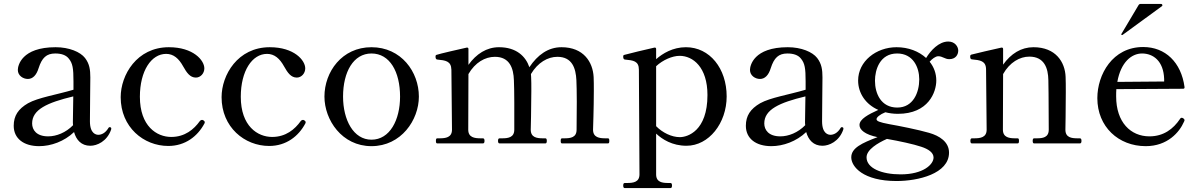

<svg xmlns="http://www.w3.org/2000/svg" viewBox="-20 -732 6119 980"><path d="M540 -83C538 -83 536 -83 533 -78C518 -53 498 -44 482 -44C472 -44 439 -48 439 -113C439 -183 441 -289 441 -337C441 -376 437 -406 414 -436C390 -467 333 -491 264 -491C90 -491 71 -397 71 -375C71 -346 98 -329 122 -329C147 -329 166 -348 177 -384C194 -437 217 -459 262 -459C293 -459 317 -451 331 -433C351 -409 355 -383 355 -317V-274C267 -248 175 -234 123 -205C73 -176 50 -141 50 -90C50 -25 101 14 180 14C240 14 308 -10 358 -58C369 -18 395 12 441 12C475 12 526 -10 547 -70C548 -73 548 -75 548 -76C548 -80 545 -83 540 -83ZM226 -36C166 -36 144 -69 144 -102C144 -173 221 -208 354 -240C353 -188 352 -134 352 -111C352 -105 352 -99 353 -93C316 -55 268 -36 226 -36Z M839 13C926 13 989 -37 1023 -101C1025 -104 1025 -105 1025 -108C1025 -112 1023 -115 1018 -118C1015 -120 1012 -120 1010 -120C1007 -120 1003 -118 1000 -114C970 -72 924 -33 854 -33C780 -33 694 -88 694 -238C694 -370 752 -457 828 -457C866 -457 893 -433 915 -393C933 -361 950 -336 980 -336C1003 -336 1023 -357 1023 -383C1023 -424 967 -491 842 -491C678 -491 596 -349 596 -236C596 -83 713 13 839 13Z M1354 13C1441 13 1504 -37 1538 -101C1540 -104 1540 -105 1540 -108C1540 -112 1538 -115 1533 -118C1530 -120 1527 -120 1525 -120C1522 -120 1518 -118 1515 -114C1485 -72 1439 -33 1369 -33C1295 -33 1209 -88 1209 -238C1209 -370 1267 -457 1343 -457C1381 -457 1408 -433 1430 -393C1448 -361 1465 -336 1495 -336C1518 -336 1538 -357 1538 -383C1538 -424 1482 -491 1357 -491C1193 -491 1111 -349 1111 -236C1111 -83 1228 13 1354 13Z M1876 14C2028 14 2118 -120 2118 -239C2118 -365 2028 -491 1876 -491C1725 -491 1636 -365 1636 -239C1636 -120 1725 14 1876 14ZM1876 -19C1784 -19 1731 -120 1731 -239C1731 -365 1784 -459 1876 -459C1970 -459 2022 -365 2022 -239C2022 -120 1970 -19 1876 -19Z M3070 -26C3040 -26 3007 -30 3007 -70C3007 -70 3011 -183 3011 -268C3011 -296 3011 -321 3010 -339C3006 -415 2959 -491 2846 -491C2778 -491 2724 -452 2682 -389C2663 -445 2615 -491 2527 -491C2464 -491 2411 -457 2371 -401V-482C2371 -487 2368 -490 2362 -489C2330 -482 2221 -457 2208 -452C2204 -451 2203 -448 2203 -444C2203 -439 2203 -429 2212 -428C2253 -424 2283 -421 2284 -376L2287 -70C2287 -30 2254 -26 2224 -26H2212C2206 -26 2205 -21 2205 -13C2205 -5 2206 0 2212 0H2445C2451 0 2453 -5 2453 -13C2453 -21 2451 -26 2445 -26H2433C2403 -26 2370 -30 2370 -70L2371 -354C2405 -413 2456 -442 2506 -442C2582 -442 2601 -383 2603 -323C2604 -302 2605 -255 2605 -209V-70C2605 -30 2573 -26 2543 -26H2530C2524 -26 2522 -21 2522 -13C2522 -5 2524 0 2530 0H2764C2769 0 2771 -5 2771 -13C2771 -21 2769 -26 2764 -26H2751C2721 -26 2689 -30 2689 -70C2689 -70 2692 -183 2692 -268C2692 -296 2692 -321 2691 -339C2691 -344 2690 -349 2690 -354C2725 -413 2776 -442 2825 -442C2901 -442 2919 -383 2922 -323C2923 -302 2924 -258 2924 -213C2924 -144 2923 -70 2923 -70C2923 -30 2892 -26 2861 -26H2849C2843 -26 2842 -21 2842 -13C2842 -5 2843 0 2849 0H3083C3089 0 3090 -5 3090 -13C3090 -21 3089 -26 3083 -26Z M3481 -491C3414 -491 3362 -459 3329 -430V-482C3329 -487 3326 -490 3320 -489C3288 -482 3179 -456 3167 -452C3162 -451 3161 -448 3161 -444C3161 -438 3161 -429 3170 -428C3212 -424 3241 -421 3241 -376L3244 158C3244 198 3212 202 3181 202H3169C3163 202 3161 207 3161 215C3161 223 3163 228 3169 228H3402C3408 228 3410 223 3410 215C3410 207 3408 202 3402 202H3391C3360 202 3329 198 3329 158V-50C3360 -21 3411 12 3484 12C3598 12 3689 -103 3689 -240C3689 -382 3603 -491 3481 -491ZM3450 -32C3408 -32 3361 -55 3329 -88V-394C3363 -426 3412 -447 3449 -447C3517 -447 3591 -389 3591 -247C3591 -63 3489 -32 3450 -32Z M4277 -83C4275 -83 4273 -83 4270 -78C4255 -53 4235 -44 4219 -44C4209 -44 4176 -48 4176 -113C4176 -183 4178 -289 4178 -337C4178 -376 4174 -406 4151 -436C4127 -467 4070 -491 4001 -491C3827 -491 3808 -397 3808 -375C3808 -346 3835 -329 3859 -329C3884 -329 3903 -348 3914 -384C3931 -437 3954 -459 3999 -459C4030 -459 4054 -451 4068 -433C4088 -409 4092 -383 4092 -317V-274C4004 -248 3912 -234 3860 -205C3810 -176 3787 -141 3787 -90C3787 -25 3838 14 3917 14C3977 14 4045 -10 4095 -58C4106 -18 4132 12 4178 12C4212 12 4263 -10 4284 -70C4285 -73 4285 -75 4285 -76C4285 -80 4282 -83 4277 -83ZM3963 -36C3903 -36 3881 -69 3881 -102C3881 -173 3958 -208 4091 -240C4090 -188 4089 -134 4089 -111C4089 -105 4089 -99 4090 -93C4053 -55 4005 -36 3963 -36Z M4820 -520C4772 -520 4730 -474 4707 -436C4670 -470 4617 -491 4556 -491C4452 -491 4360 -419 4360 -321C4360 -256 4399 -199 4463 -171C4412 -148 4367 -124 4367 -94C4367 -69 4396 -45 4459 -32C4380 -2 4325 23 4325 71C4325 119 4386 192 4556 192C4666 192 4824 155 4824 47C4824 -8 4775 -39 4722 -54C4667 -70 4567 -90 4520 -98C4467 -108 4454 -114 4454 -124C4454 -133 4471 -148 4499 -159C4519 -154 4540 -151 4563 -151C4719 -151 4759 -262 4759 -321C4759 -357 4747 -390 4725 -417C4737 -431 4755 -445 4769 -445C4791 -445 4803 -430 4825 -430C4858 -430 4871 -453 4871 -474C4871 -493 4855 -520 4820 -520ZM4560 -183C4477 -183 4446 -254 4446 -320C4446 -376 4471 -459 4559 -459C4641 -459 4672 -388 4672 -327C4672 -260 4641 -183 4560 -183ZM4745 72C4745 107 4693 158 4577 158C4481 158 4403 127 4403 71C4403 32 4460 -2 4507 -23C4570 -12 4644 4 4682 17C4719 29 4745 47 4745 72Z M5480 -26C5449 -26 5418 -30 5418 -70C5418 -70 5420 -176 5420 -261C5420 -292 5420 -320 5419 -340C5416 -415 5369 -491 5255 -491C5192 -491 5140 -458 5100 -402V-482C5100 -487 5097 -490 5091 -489C5059 -482 4950 -457 4937 -453C4933 -451 4932 -449 4932 -445C4932 -438 4932 -430 4941 -429C4982 -425 5013 -422 5013 -377L5016 -70C5016 -30 4983 -26 4953 -26H4941C4935 -26 4933 -21 4933 -13C4933 -5 4935 0 4941 0H5174C5180 0 5181 -5 5181 -13C5181 -21 5180 -26 5174 -26H5162C5132 -26 5099 -30 5099 -70L5100 -354C5134 -414 5185 -443 5234 -443C5311 -443 5330 -383 5331 -323C5331 -309 5332 -283 5332 -253C5332 -176 5333 -70 5333 -70C5333 -30 5302 -26 5272 -26H5258C5253 -26 5251 -21 5251 -13C5251 -5 5253 0 5258 0H5492C5498 0 5500 -5 5500 -13C5500 -21 5498 -26 5492 -26Z M5707 -553C5708 -553 5708 -553 5710 -554L5910 -700C5913 -702 5913 -703 5913 -705C5913 -709 5910 -712 5906 -712H5801C5797 -712 5794 -710 5792 -707L5704 -559C5703 -557 5703 -557 5703 -556C5703 -555 5705 -553 5707 -553ZM6021 -127C6018 -129 6015 -131 6012 -131C6009 -131 6006 -130 6003 -125C5969 -74 5919 -36 5847 -36C5751 -36 5677 -108 5677 -240C5677 -253 5677 -265 5678 -277L6019 -279C6024 -279 6027 -282 6026 -288C6009 -414 5928 -492 5815 -492C5658 -492 5581 -351 5581 -231C5581 -85 5689 14 5828 14C5939 14 6000 -57 6023 -110C6025 -114 6026 -116 6026 -119C6026 -122 6024 -125 6021 -127ZM5809 -459C5866 -459 5919 -421 5922 -329V-316L5683 -314C5701 -415 5756 -459 5809 -459Z"/></svg>

Font: Shippori Mincho OTF Medium
Style: Regular
Weight: 500
Designer: FONTDASU
Foundry: FONTDASU / Google Inc. / but / Adobe
Version: Version 3.300;hotconv 1.0.109;makeotfexe 2.5.65596